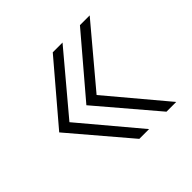

<svg xmlns="http://www.w3.org/2000/svg" viewBox="-120 -659 720 720"><g transform="rotate(-45 239.5 -299.5)"><path d="M240.7 -70.3 45.4 -299.8 240.7 -529.3H292.5L99.6 -299.8L292.5 -70.3ZM384.8 -70.3 189.5 -299.8 384.8 -529.3H436.5L243.7 -299.8L436.5 -70.3Z"/></g></svg>

Font: Inter 17pt ExtraLight
Style: Regular
Weight: 250
Version: Version 4.001;git-66647c0bb